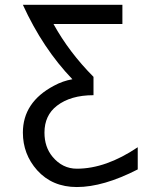

<svg xmlns="http://www.w3.org/2000/svg" viewBox="-20 -752 626 782"><path d="M541 -152.3Q541 -152.3 541 -62Q400.9 9.8 293 9.8Q192.9 9.8 131.3 -58.6Q73.2 -124 73.2 -211.9Q73.2 -335.9 199.7 -402.8Q235.4 -422.4 274.9 -429.2Q154.3 -554.7 73.2 -732.4H478.5V-654.3H197.8Q261.7 -538.6 360.8 -439V-364.3Q267.6 -364.3 211.9 -321.3Q161.1 -282.2 161.1 -211.9Q161.1 -153.3 193.8 -113.8Q234.4 -64.9 293 -64.9Q411.1 -64.9 541 -152.3Z"/></svg>

Font: Consola Mono
Style: Book
Weight: 400
Monospace: yes
Version: Version 2.001